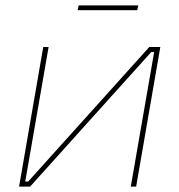

<svg xmlns="http://www.w3.org/2000/svg" viewBox="-20 -695 668 715"><path d="M51 0H92L543 -501H554L467 0H487L577 -520H536L85 -19H74L161 -520H141ZM269 -657H491L495 -675H273Z"/></svg>

Font: Fixel Display 20240404 Thin
Style: Italic
Weight: 100
Italic angle: -10°
Designer: AlfaBravo + MacPaw
Foundry: Kyrylo Tkachov, Marchela Mozhyna, Serhii Makarenko, Maria Weinstein, Zakhar Kryvoshyya
Version: Version 1.211;Glyphs 3.2 (3225)